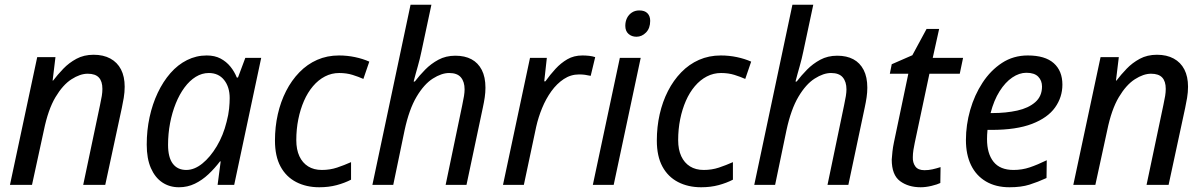

<svg xmlns="http://www.w3.org/2000/svg" viewBox="-20 -780 5078 810"><path d="M22 0 137 -539H214L202 -440H204Q223 -465 247 -490Q271 -515 302.5 -532Q334 -549 375 -549Q416 -549 445.5 -533Q475 -517 490.5 -487Q506 -457 506 -414Q506 -391 502 -367Q498 -343 494 -325L424 0H331L402 -337Q407 -360 409.5 -375.5Q412 -391 412 -405Q412 -437 397 -453Q382 -469 350 -469Q318 -469 281.5 -445.5Q245 -422 214 -370Q183 -318 165 -230L115 0Z M735 10Q695 10 664.5 -10.5Q634 -31 616.5 -71Q599 -111 599 -170Q599 -230 611 -285.5Q623 -341 645.5 -388.5Q668 -436 699 -471.5Q730 -507 769 -526.5Q808 -546 852 -546Q886 -546 910.5 -533Q935 -520 952 -499Q969 -478 979 -453H984L1015 -536H1082L968 0H898L911 -99H908Q886 -70 859.5 -45Q833 -20 802 -5Q771 10 735 10ZM766 -63Q800 -63 833.5 -90Q867 -117 894.5 -163Q922 -209 936 -266Q944 -296 946.5 -321.5Q949 -347 949 -366Q949 -413 925.5 -442.5Q902 -472 861 -472Q832 -472 806 -456Q780 -440 758.5 -411Q737 -382 721.5 -343.5Q706 -305 697.5 -260.5Q689 -216 689 -169Q689 -116 709 -89.5Q729 -63 766 -63Z M1327 10Q1272 10 1229.5 -12Q1187 -34 1163.5 -77.5Q1140 -121 1140 -187Q1140 -245 1152 -298Q1164 -351 1187 -396Q1210 -441 1243 -475Q1276 -509 1318 -527.5Q1360 -546 1410 -546Q1445 -546 1478 -539Q1511 -532 1538 -520L1513 -447Q1493 -456 1467.5 -464Q1442 -472 1411 -472Q1379 -472 1351 -457.5Q1323 -443 1300.5 -416.5Q1278 -390 1262.5 -354.5Q1247 -319 1238.5 -277Q1230 -235 1230 -189Q1230 -149 1243 -121Q1256 -93 1280 -78Q1304 -63 1338 -63Q1372 -63 1402 -73Q1432 -83 1461 -96V-22Q1434 -8 1400.5 1Q1367 10 1327 10Z M1551 0 1712 -760H1800L1758 -563Q1755 -548 1751 -532Q1747 -516 1742.5 -500Q1738 -484 1733.5 -468Q1729 -452 1725 -436H1730Q1749 -461 1773.5 -486Q1798 -511 1829.5 -528Q1861 -545 1901 -545Q1941 -545 1969 -530Q1997 -515 2012.5 -485Q2028 -455 2028 -410Q2028 -390 2025 -369.5Q2022 -349 2017 -326L1948 0H1860L1930 -336Q1935 -359 1937.5 -375Q1940 -391 1940 -403Q1940 -435 1924.5 -453.5Q1909 -472 1875 -472Q1843 -472 1806 -448.5Q1769 -425 1737.5 -372Q1706 -319 1687 -231L1639 0Z M2102 0 2216 -536H2287L2276 -437H2281Q2301 -465 2323.5 -489.5Q2346 -514 2373.5 -530Q2401 -546 2437 -546Q2451 -546 2465 -544.5Q2479 -543 2491 -539L2472 -460Q2459 -463 2447.5 -464.5Q2436 -466 2423 -466Q2388 -466 2358.5 -446.5Q2329 -427 2306 -395Q2283 -363 2267 -324Q2251 -285 2242 -245L2190 0Z M2481 0 2595 -536H2683L2569 0ZM2665 -625Q2645 -625 2631.5 -637Q2618 -649 2618 -671Q2618 -689 2625 -703.5Q2632 -718 2645.5 -727Q2659 -736 2677 -736Q2700 -736 2711.5 -724Q2723 -712 2723 -692Q2723 -661 2705.5 -643Q2688 -625 2665 -625Z M2938 10Q2883 10 2840.5 -12Q2798 -34 2774.5 -77.5Q2751 -121 2751 -187Q2751 -245 2763 -298Q2775 -351 2798 -396Q2821 -441 2854 -475Q2887 -509 2929 -527.5Q2971 -546 3021 -546Q3056 -546 3089 -539Q3122 -532 3149 -520L3124 -447Q3104 -456 3078.5 -464Q3053 -472 3022 -472Q2990 -472 2962 -457.5Q2934 -443 2911.5 -416.5Q2889 -390 2873.5 -354.5Q2858 -319 2849.5 -277Q2841 -235 2841 -189Q2841 -149 2854 -121Q2867 -93 2891 -78Q2915 -63 2949 -63Q2983 -63 3013 -73Q3043 -83 3072 -96V-22Q3045 -8 3011.5 1Q2978 10 2938 10Z M3162 0 3323 -760H3411L3369 -563Q3366 -548 3362 -532Q3358 -516 3353.5 -500Q3349 -484 3344.5 -468Q3340 -452 3336 -436H3341Q3360 -461 3384.5 -486Q3409 -511 3440.5 -528Q3472 -545 3512 -545Q3552 -545 3580 -530Q3608 -515 3623.5 -485Q3639 -455 3639 -410Q3639 -390 3636 -369.5Q3633 -349 3628 -326L3559 0H3471L3541 -336Q3546 -359 3548.5 -375Q3551 -391 3551 -403Q3551 -435 3535.5 -453.5Q3520 -472 3486 -472Q3454 -472 3417 -448.5Q3380 -425 3348.5 -372Q3317 -319 3298 -231L3250 0Z M3864 10Q3812 10 3777 -16Q3742 -42 3742 -107Q3743 -122 3745 -140.5Q3747 -159 3751 -178L3812 -469H3734L3742 -509L3829 -547L3889 -658H3942L3915 -536H4043L4029 -469H3901L3839 -177Q3836 -164 3833.5 -147.5Q3831 -131 3831 -117Q3830 -94 3841.5 -78Q3853 -62 3880 -62Q3897 -62 3913 -65.5Q3929 -69 3948 -75L3947 -8Q3935 -2 3910.5 4Q3886 10 3864 10Z M4239 10Q4181 10 4139.5 -14.5Q4098 -39 4076.5 -83.5Q4055 -128 4055 -189Q4055 -253 4073 -316Q4091 -379 4125 -431Q4159 -483 4207 -514.5Q4255 -546 4316 -546Q4389 -546 4425.5 -513.5Q4462 -481 4462 -423Q4462 -370 4431 -326.5Q4400 -283 4334 -257.5Q4268 -232 4163 -232H4146Q4145 -222 4144.5 -212Q4144 -202 4144 -193Q4144 -132 4171.5 -97.5Q4199 -63 4256 -63Q4292 -63 4324.5 -74Q4357 -85 4396 -104L4395 -29Q4358 -12 4323 -1Q4288 10 4239 10ZM4167 -303Q4224 -303 4271.5 -313.5Q4319 -324 4347.5 -349Q4376 -374 4376 -415Q4376 -440 4360 -456.5Q4344 -473 4310 -473Q4280 -473 4250.5 -453Q4221 -433 4197 -395Q4173 -357 4159 -303Z M4508 0 4623 -539H4700L4688 -440H4690Q4709 -465 4733 -490Q4757 -515 4788.5 -532Q4820 -549 4861 -549Q4902 -549 4931.5 -533Q4961 -517 4976.5 -487Q4992 -457 4992 -414Q4992 -391 4988 -367Q4984 -343 4980 -325L4910 0H4817L4888 -337Q4893 -360 4895.5 -375.5Q4898 -391 4898 -405Q4898 -437 4883 -453Q4868 -469 4836 -469Q4804 -469 4767.5 -445.5Q4731 -422 4700 -370Q4669 -318 4651 -230L4601 0Z"/></svg>

Font: Noto Sans Display
Style: Italic
Weight: 400
Italic angle: -12°
Designer: Monotype Design Team
Foundry: Monotype Imaging Inc.
Version: Version 2.003